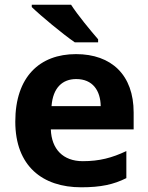

<svg xmlns="http://www.w3.org/2000/svg" viewBox="-20 -786 631 816"><path d="M282 -766H115V-756C153 -719 247 -641 298 -606H397V-619C365 -656 311 -721 282 -766ZM303 -556C149 -556 45 -460 45 -269C45 -80 161 10 325 10C409 10 463 -2 517 -29V-144C456 -115 402 -101 332 -101C248 -101 199 -152 196 -236H548V-308C548 -467 454 -556 303 -556ZM304 -450C374 -450 407 -401 408 -335H199C205 -414 246 -450 304 -450Z"/></svg>

Font: Noto Sans Malayalam
Style: Bold
Weight: 700
Designer: Jelle Bosma - Monotype Design Team
Foundry: Monotype Imaging Inc.
Version: Version 2.104